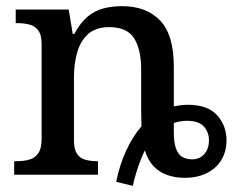

<svg xmlns="http://www.w3.org/2000/svg" viewBox="-20 -567 774 623"><path d="M357 23Q368 -32 389.5 -78.5Q411 -125 439 -157Q439 -170 438.5 -183.5Q438 -197 438 -211V-342Q438 -407 415 -443Q392 -479 334 -479Q291 -479 266 -456.5Q241 -434 230.5 -397Q220 -360 220 -318V-111Q220 -83 229.5 -68.5Q239 -54 256 -49Q273 -44 294 -44H298V0H26V-44H34Q57 -44 75 -49Q93 -54 104 -69.5Q115 -85 115 -116V-424Q115 -454 104 -468.5Q93 -483 75 -487.5Q57 -492 35 -492H31V-536H203L216 -457H221Q242 -495 265.5 -514Q289 -533 316.5 -540Q344 -547 376 -547Q455 -547 499.5 -500.5Q544 -454 544 -351V-222Q554 -224 566 -225.5Q578 -227 589 -227Q654 -227 684.5 -193Q715 -159 715 -112Q715 -75 698 -47.5Q681 -20 650.5 -5Q620 10 579 10Q549 10 523 1Q497 -8 478.5 -27.5Q460 -47 450 -79Q442 -63 435 -44.5Q428 -26 422 -6.5Q416 13 411 36ZM603 -50Q628 -50 643 -67Q658 -84 658 -112Q658 -138 641.5 -156.5Q625 -175 586 -175Q576 -175 564.5 -173Q553 -171 544 -168V-138Q544 -106 550.5 -86.5Q557 -67 570.5 -58.5Q584 -50 603 -50Z"/></svg>

Font: ET Text
Style: Regular
Weight: 470
Designer: Monotype Design Team
Foundry: Monotype Imaging Inc.
Version: Version 2.009